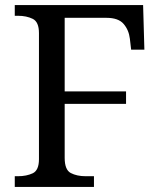

<svg xmlns="http://www.w3.org/2000/svg" viewBox="-20 -734 630 754"><path d="M38 0V-42H51Q84 -42 108.5 -53.5Q133 -65 133 -109V-604Q133 -648 108.5 -660Q84 -672 51 -672H38V-714H542L547 -539H495L490 -582Q486 -616 465.5 -640Q445 -664 398 -664H234V-375H475V-326H234V-114Q234 -67 258 -54.5Q282 -42 316 -42H349V0Z"/></svg>

Font: Noto Serif Vithkuqi
Style: Regular
Weight: 400
Version: Version 1.005